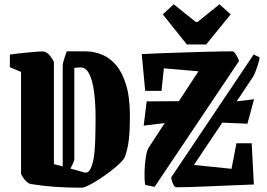

<svg xmlns="http://www.w3.org/2000/svg" viewBox="-20 -861 1242 894"><path d="M26 -548V-607Q45 -610 69.5 -612.5Q94 -615 119 -617.5Q144 -620 162 -621Q180 -622 186 -621Q202 -616 215 -598.5Q228 -581 231 -573V-97L272 -86V-556Q272 -564 277.5 -582.5Q283 -601 291 -622H378Q416 -622 453 -607.5Q490 -593 519.5 -559Q549 -525 567 -466.5Q585 -408 585 -320Q585 -256 580 -212Q575 -168 562 -132Q558 -120 539.5 -102Q521 -84 495 -64Q469 -44 442 -26.5Q415 -9 393 2Q371 13 361 13Q290 13 236 9Q182 5 124 -4Q114 -6 104 -15Q94 -24 87 -35Q80 -46 78 -52V-526ZM373 -58Q388 -54 397.5 -68.5Q407 -83 414 -112Q421 -147 423 -199Q425 -251 425 -312Q425 -379 418 -433Q411 -487 395 -518Q379 -549 352 -547L326 -545V-119Q326 -114 321 -102.5Q316 -91 308 -76ZM1093 -577 700 9 656 0Q652 -26 653 -61.5Q654 -97 659 -129Q664 -161 672 -173L747 -288L649 -276L663 -389L813 -390L904 -529L743 -543L732 -438H656L640 -609Q677 -611 725 -613Q773 -615 825 -616.5Q877 -618 925 -619.5Q973 -621 1009.5 -621.5Q1046 -622 1063 -622Q1069 -622 1079.5 -605.5Q1090 -589 1093 -577ZM777 -35 1161 -607 1189 -594Q1187 -579 1181 -560Q1175 -541 1168.5 -525Q1162 -509 1158 -503L1082 -389L1163 -399L1132 -285L1015 -290L883 -93L1058 -75L1081 -194H1152L1162 -2Q1116 0 1061.5 2Q1007 4 955 6.5Q903 9 861.5 10Q820 11 798 11Q791 8 784.5 -8Q778 -24 777 -35ZM850 -654 738 -794 789 -841 891 -759H900L1002 -841L1054 -794L940 -654Z"/></svg>

Font: Grenze Gotisch ExtraBold
Style: Regular
Weight: 800
Designer: Renata Polastri
Foundry: Omnibus-Type
Version: Version 1.001